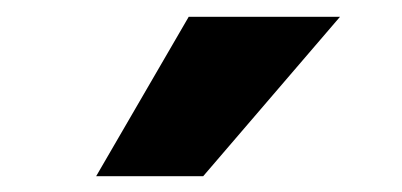

<svg xmlns="http://www.w3.org/2000/svg" viewBox="-20 -914 488 233"><path d="M96.7 -700.2 209 -893.6H392.6L226.6 -700.2Z"/></svg>

Font: Gothic A1 Black
Style: Regular
Weight: 900
Version: Version 2.50